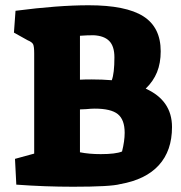

<svg xmlns="http://www.w3.org/2000/svg" viewBox="-20 -706 688 730"><path d="M42 -4 37 -102 110 -122V-503Q110 -529 106 -537.5Q102 -546 85 -553L33 -582L39 -665Q201 -686 317 -686Q459 -686 525 -644Q591 -602 591 -511Q591 -466 577 -431.5Q563 -397 534 -369Q634 -324 634 -223Q634 -133 584 -78Q534 -23 437 -6Q401 4 258 4Q150 4 42 -4ZM415 -488Q415 -530 395.5 -550Q376 -570 336 -572Q310 -572 284 -570V-403Q301 -404 328 -404Q369 -404 405 -401Q415 -427 415 -488ZM444 -130Q454 -170 454 -201Q454 -251 428 -272Q402 -293 340 -293Q327 -293 307 -291L284 -290V-127Q319 -120 363 -120Q420 -120 444 -130Z"/></svg>

Font: Suez One
Style: Regular
Weight: 400
Designer: Michal Sahar
Foundry: Hagilda
Version: Version 1.001